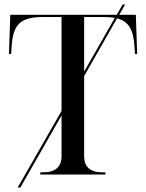

<svg xmlns="http://www.w3.org/2000/svg" viewBox="-20 -780 653 858"><path d="M59 58H71L255 -264V-82C255 -34 227 -10 173 -10H160V0H451V-10H438C383 -10 356 -34 356 -82V-440L503 -698C556 -684 576 -647 581 -572L583 -539H593L587 -714H513L539 -760H528L502 -714H26L20 -539H30L32 -572C38 -672 72 -704 173 -704H255V-284ZM356 -704H440C460 -704 478 -703 493 -700L356 -460Z"/></svg>

Font: Noto Serif Display
Style: Regular
Weight: 400
Designer: Monotype Design Team
Foundry: Monotype Imaging Inc.
Version: Version 2.009